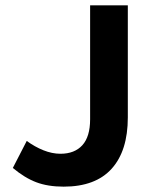

<svg xmlns="http://www.w3.org/2000/svg" viewBox="-20 -688 566 718"><path d="M218 10Q159 10 115.5 -6.5Q72 -23 28 -60L80 -161Q110 -139 142.5 -126Q175 -113 206 -113Q259 -113 288 -145Q317 -177 317 -242V-668H458V-249Q458 -124 397.5 -57Q337 10 218 10Z"/></svg>

Font: Celebes
Style: Bold
Weight: 700
Designer: Anugrah Pasau
Foundry: Lafontype
Version: Version 1.000; ttfautohint (v1.8.4)